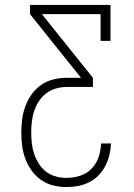

<svg xmlns="http://www.w3.org/2000/svg" viewBox="-20 -755 540 775"><path d="M248 0Q221 0 194.5 -6.5Q168 -13 146 -28.5Q124 -44 108 -66Q92 -88 82.5 -113.5Q73 -139 69.5 -166Q66 -193 66 -220Q66 -247 69.5 -274Q73 -301 82.5 -326.5Q92 -352 108 -374.5Q124 -397 146.5 -412.5Q169 -428 196 -434.5Q223 -441 250 -441H307L101 -698V-735H426V-590H386V-698H149L355 -441V-404H250Q228 -404 206.5 -398Q185 -392 167.5 -379Q150 -366 137.5 -347Q125 -328 118 -307Q111 -286 108.5 -264Q106 -242 106 -220Q106 -198 108.5 -176Q111 -154 118 -133.5Q125 -113 137 -94Q149 -75 166 -62Q183 -49 204.5 -43Q226 -37 248 -37Q276 -37 303 -45.5Q330 -54 349.5 -74Q369 -94 378 -121Q387 -148 388 -176H428Q427 -153 421.5 -129.5Q416 -106 405 -85Q394 -64 377.5 -47Q361 -30 340 -19.5Q319 -9 295.5 -4.5Q272 0 248 0Z"/></svg>

Font: Iosevka Curly Slab Extralight
Style: Regular
Weight: 200
Monospace: yes
Designer: Belleve Invis
Foundry: Belleve Invis
Version: Version 22.1.2; ttfautohint (v1.8.4)